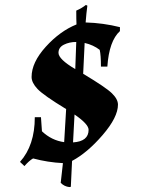

<svg xmlns="http://www.w3.org/2000/svg" viewBox="-20 -646 580 778"><path d="M108 -334Q108 -393 165.5 -456.5Q223 -520 290 -547Q289 -565 289 -603Q312 -613 328 -626L334 -623Q330 -594 327 -555Q398 -553 466 -536V-520Q422 -480 415 -376H389Q389 -423 384 -444Q358 -464 323 -472L317 -347Q409 -292 433.5 -268Q458 -244 458 -222Q458 -171 396 -99Q334 -27 272 6L267 111L261 112Q241 110 226 95L235 15Q174 12 114 -4Q98 5 79 27L61 10Q121 -57 121 -171H146L150 -114Q189 -77 240 -70L248 -204Q156 -260 132 -285.5Q108 -311 108 -334ZM217 -432Q217 -406 285 -366L289 -476Q261 -476 239 -465Q217 -454 217 -432ZM339 -120Q339 -143 282 -182L276 -70V-69Q339 -73 339 -120Z"/></svg>

Font: Almendra SC
Style: Bold
Weight: 700
Designer: Ana Sanfelippo
Foundry: Ana Sanfelippo
Version: Version 1.003